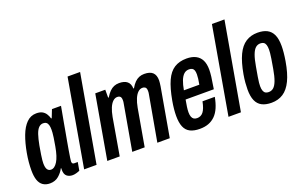

<svg xmlns="http://www.w3.org/2000/svg" viewBox="-85 -1104 2371 1496"><g transform="rotate(-20 1100.5 -356.0)"><path d="M121 12Q87 12 63.5 -4Q40 -20 29 -52Q18 -84 18 -133Q18 -165 21 -199.5Q24 -234 31 -273Q45 -351 67.5 -410.5Q90 -470 124 -504Q158 -538 205 -538Q235 -538 253.5 -528Q272 -518 283.5 -500.5Q295 -483 301 -461H306L332 -527H407L382 -390Q378 -366 371.5 -330.5Q365 -295 358 -256Q351 -217 345 -181.5Q339 -146 335.5 -122Q332 -98 332 -93Q332 -82 336.5 -76.5Q341 -71 351 -71H380L368 -3Q355 3 338.5 7.5Q322 12 308 12Q280 12 261 -3.5Q242 -19 242 -57Q242 -59 242.5 -62Q243 -65 243 -68L239 -70Q223 -38 193.5 -13Q164 12 121 12ZM165 -86Q180 -86 193.5 -96Q207 -106 219 -125.5Q231 -145 240.5 -174.5Q250 -204 257 -244Q265 -289 268.5 -313.5Q272 -338 273 -352.5Q274 -367 274 -378Q274 -401 269.5 -416.5Q265 -432 255 -439.5Q245 -447 229 -447Q208 -447 192 -431Q176 -415 164.5 -381Q153 -347 143 -294Q135 -249 131 -222Q127 -195 125.5 -179.5Q124 -164 124 -153Q124 -118 134.5 -102Q145 -86 165 -86Z M407 0 533 -724H637L510 0Z M599 0 691 -527H774V-461H779Q796 -489 813 -506Q830 -523 849.5 -531Q869 -539 892 -539Q936 -539 959 -519.5Q982 -500 983 -461H988Q1004 -489 1021 -506Q1038 -523 1057.5 -531Q1077 -539 1100 -539Q1148 -539 1170.5 -517.5Q1193 -496 1193 -453Q1193 -443 1191.5 -430.5Q1190 -418 1188 -404L1117 0H1014L1081 -375Q1083 -383 1083.5 -390Q1084 -397 1084 -404Q1084 -416 1081 -424.5Q1078 -433 1070 -437.5Q1062 -442 1050 -442Q1030 -442 1013 -426Q996 -410 983.5 -380.5Q971 -351 963 -308L909 0H806L872 -375Q874 -383 874.5 -390Q875 -397 875 -404Q875 -416 872 -424.5Q869 -433 861.5 -437.5Q854 -442 842 -442Q822 -442 805 -426Q788 -410 775.5 -380.5Q763 -351 755 -308L702 0Z M1364 12Q1315 12 1283.5 -4Q1252 -20 1237.5 -55Q1223 -90 1223 -146Q1223 -172 1226 -202.5Q1229 -233 1235 -267Q1253 -367 1280 -426.5Q1307 -486 1349 -512.5Q1391 -539 1451 -539Q1496 -539 1527 -523Q1558 -507 1573.5 -476Q1589 -445 1589 -397Q1589 -374 1585 -340Q1581 -306 1570 -241H1336Q1330 -209 1326.5 -184Q1323 -159 1323 -139Q1323 -117 1328.5 -102.5Q1334 -88 1344.5 -81Q1355 -74 1372 -74Q1387 -74 1400 -80Q1413 -86 1423 -98.5Q1433 -111 1441 -132Q1449 -153 1455 -183H1557Q1548 -134 1532 -97Q1516 -60 1492 -36Q1468 -12 1436.5 0Q1405 12 1364 12ZM1348 -313H1476Q1481 -339 1483.5 -359.5Q1486 -380 1486 -395Q1486 -416 1481.5 -428.5Q1477 -441 1467 -447Q1457 -453 1441 -453Q1415 -453 1397.5 -436.5Q1380 -420 1368 -389Q1356 -358 1348 -313Z M1604 0 1730 -724H1834L1707 0Z M1958 12Q1911 12 1879 -4.5Q1847 -21 1831.5 -56.5Q1816 -92 1816 -149Q1816 -174 1818.5 -205Q1821 -236 1827 -271Q1844 -367 1872 -426Q1900 -485 1942 -512Q1984 -539 2039 -539Q2087 -539 2118.5 -522.5Q2150 -506 2166 -471Q2182 -436 2182 -378Q2182 -353 2179 -322Q2176 -291 2170 -255Q2154 -160 2125.5 -101Q2097 -42 2055.5 -15Q2014 12 1958 12ZM1965 -74Q1989 -74 2006 -89Q2023 -104 2036 -138.5Q2049 -173 2059 -231Q2068 -282 2072.5 -311Q2077 -340 2078.5 -356.5Q2080 -373 2080 -384Q2080 -409 2075 -424Q2070 -439 2059.5 -446Q2049 -453 2032 -453Q2009 -453 1992 -438Q1975 -423 1962 -388.5Q1949 -354 1939 -295Q1930 -244 1925 -214.5Q1920 -185 1918.5 -168.5Q1917 -152 1917 -140Q1917 -117 1922.5 -102Q1928 -87 1938.5 -80.5Q1949 -74 1965 -74Z"/></g></svg>

Font: Archivo ExtraCondensed SemiBold
Style: Italic
Weight: 600
Width: 2
Italic angle: -10°
Designer: Hector Gatti
Foundry: Omnibus-Type
Version: Version 2.001